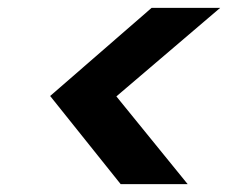

<svg xmlns="http://www.w3.org/2000/svg" viewBox="-20 -595 619 490"><path d="M542 -575 277 -349 459 -125H288L108 -350L367 -575Z"/></svg>

Font: DM Sans 9pt
Style: Bold Italic
Weight: 700
Italic angle: -10°
Version: Version 4.004;gftools[0.9.30]